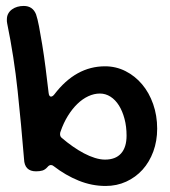

<svg xmlns="http://www.w3.org/2000/svg" viewBox="-20 -594 568 640"><path d="M60.1 -64Q50.8 -178.2 38.8 -291Q26.9 -403.8 3.9 -516.1Q2.9 -520 2.9 -523.2Q2.9 -526.4 2.9 -529.3Q2.9 -540.5 7.6 -548.8Q12.2 -557.1 20 -562.7Q27.8 -568.4 37.8 -571.3Q47.9 -574.2 59.1 -574.2Q88.9 -574.2 100.1 -546.4Q105 -532.2 110.1 -505.9Q115.2 -479.5 120.8 -444.8Q126.5 -410.2 131.8 -368.9Q137.2 -327.6 142.1 -284.2Q143.6 -272 149.9 -272Q155.3 -272 161.1 -279.3Q232.4 -373 330.1 -373Q366.7 -373 398.4 -356.9Q430.2 -340.8 453.6 -313Q477.1 -285.2 490.5 -247.1Q503.9 -209 503.9 -165Q503.9 -124 491 -88.9Q478 -53.7 455.1 -28.3Q432.1 -2.9 400.6 11.5Q369.1 25.9 332 25.9Q286.1 25.9 242.2 8.1Q198.2 -9.8 159.2 -40Q154.8 -43.9 149.9 -43.9Q143.6 -43.9 138.2 -37.1Q130.4 -28.3 121.6 -25.6Q112.8 -22.9 100.1 -22.9Q61.5 -22.9 60.1 -64ZM313 -282.2Q293.5 -282.2 274.2 -273.2Q254.9 -264.2 237.8 -247.6Q220.7 -231 206.3 -207.8Q191.9 -184.6 182.1 -156.2Q181.2 -154.8 180.7 -151.9Q180.2 -148.9 180.2 -147Q180.2 -138.7 186 -134.3Q203.6 -119.1 222.4 -106Q241.2 -92.8 259.8 -83Q278.3 -73.2 296.4 -67.6Q314.5 -62 330.1 -62Q365.2 -62 383.5 -82.5Q401.9 -103 401.9 -142.1Q401.9 -172.4 395 -198Q388.2 -223.6 376.5 -242.4Q364.7 -261.2 348.4 -271.7Q332 -282.2 313 -282.2Z"/></svg>

Font: Gochi Hand Cyrillic
Style: Regular
Weight: 400
Designer: Juan Pablo del Peral; Denis Ignatov
Foundry: Juan Pablo del Peral; Denis Ignatov
Version: Version 1.00 June 29, 2018, initial release